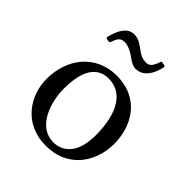

<svg xmlns="http://www.w3.org/2000/svg" viewBox="-179 -739 863 863"><g transform="rotate(45 252.0 -308.0)"><path d="M304 -573C285 -573 268 -580 252 -592C232 -606 210 -626 180 -626C137 -626 114 -587 100 -528C106 -522 116 -521 127 -523C137 -556 147 -571 173 -571C190 -571 209 -563 227 -552C248 -538 269 -520 291 -520C337 -520 366 -559 378 -619C372 -623 362 -626 351 -625C337 -583 326 -573 304 -573ZM41 -205C41 -103 109 10 251 10C315.4 10 363.8 -12.7 397.9 -46C442.7 -89.8 463 -152.7 463 -214C463 -318 406 -439 253 -439C187.2 -439 132.9 -412 96.3 -369C60 -326.4 41 -268.2 41 -205ZM238 -404C324 -404 377 -326 377 -182C377 -56 312 -25 265 -25C161 -25 127 -151 127 -228C127 -315 148 -404 238 -404Z"/></g></svg>

Font: Libertinus Math
Style: Regular
Weight: 400
Designer: Philipp H. Poll
Foundry: Khaled Hosny
Version: Version 6.2